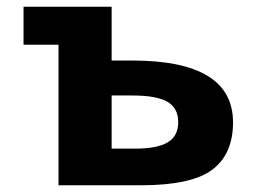

<svg xmlns="http://www.w3.org/2000/svg" viewBox="-20 -551 772 571"><path d="M50 -418V-531H312V-371H373Q673 -371 673 -187Q673 -93 611.5 -46.5Q550 0 399 0H154V-418ZM312 -109H383Q447 -109 478.5 -127.5Q510 -146 510 -188Q510 -230 477.5 -248.5Q445 -267 375 -267H312Z"/></svg>

Font: Fix15 Mono
Style: Bold
Weight: 700
Designer: Carrois Corporate & Edenspiekermann AG
Foundry: Carrois Corporate GbR & Edenspiekermann AG
Version: Version 3.206